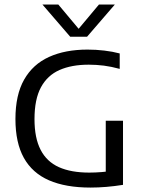

<svg xmlns="http://www.w3.org/2000/svg" viewBox="-20 -821 636 846"><path d="M379 5.5Q269.5 5.5 196 -26.5Q122.5 -58.5 85.2 -125.2Q48 -192 48 -296.5Q48 -403 86.5 -470.5Q125 -538 196.2 -570.2Q267.5 -602.5 365.5 -602.5Q403 -602.5 439.2 -598.2Q475.5 -594 507.5 -585.5V-517.5Q471 -527.5 437.8 -531.8Q404.5 -536 371 -536Q295.5 -536 242.2 -512.5Q189 -489 160.5 -436.5Q132 -384 132 -296Q132 -213 159 -160.8Q186 -108.5 239.5 -84.5Q293 -60.5 373 -60.5Q400 -60.5 427.8 -62.8Q455.5 -65 478.5 -69L446 -38.5V-289H522V-6.5Q484.5 -0.5 448.5 2.5Q412.5 5.5 379 5.5ZM289.5 -659 167 -801H237L335 -684H318L416 -801H486L363.5 -659Z"/></svg>

Font: Encode Sans SC
Style: Regular
Weight: 400
Version: Version 3.002